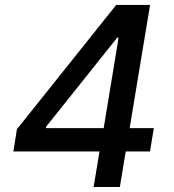

<svg xmlns="http://www.w3.org/2000/svg" viewBox="-20 -747 694 767"><path d="M33.4 -142 47.6 -230.8 444.2 -727.3H579.5L497.9 -235.1H594.5L579.2 -142H482.2L458.8 0H354L377.5 -142ZM394.2 -235.1 453.8 -596.6H448.2L164.1 -240.8V-235.1Z"/></svg>

Font: Karasuma Gothic
Style: Medium Italic
Weight: 500
Italic angle: 9.39998°
Designer: Rasmus Andersson / Ryoko Nishizuka
Foundry: Genbu
Version: Version 1.00